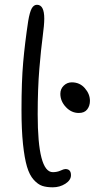

<svg xmlns="http://www.w3.org/2000/svg" viewBox="-20 -820 421 811"><path d="M203.1 -28.8Q176.8 -28.8 158.4 -34.9Q140.1 -41 122.3 -60.8Q104.5 -80.6 94 -116Q83.5 -151.4 77.1 -211.7Q70.8 -272 70.8 -356.9Q70.8 -475.6 77.9 -556.4Q85 -637.2 99.1 -731Q105.5 -769 114 -784.4Q122.6 -799.8 136.2 -799.8Q167 -799.8 167 -741.2Q167 -715.3 160.2 -664.6Q153.3 -613.8 146.2 -529.3Q139.2 -444.8 139.2 -336.9Q139.2 -92.8 203.1 -92.8Q221.2 -92.8 235.6 -99.4Q250 -106 255.9 -106Q279.8 -106 279.8 -80.1Q279.8 -59.1 256.1 -43.9Q232.4 -28.8 203.1 -28.8ZM313 -342.8Q281.7 -342.8 258.3 -367.7Q234.9 -392.6 234.9 -423.8Q234.9 -444.3 249.3 -458.3Q263.7 -472.2 283.2 -472.2Q316.9 -472.2 338.4 -447.5Q359.9 -422.9 359.9 -394Q359.9 -373 348.4 -357.9Q336.9 -342.8 313 -342.8Z"/></svg>

Font: Shantell Sans Bouncy
Style: Regular
Weight: 300
Designer: Stephen Nixon, Anya Danilova, Shantell Martin
Foundry: Arrow Type
Version: Version 1.006;[9816181b4]